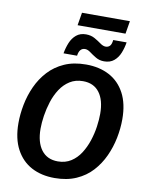

<svg xmlns="http://www.w3.org/2000/svg" viewBox="-102 -1023 836 1105"><g transform="rotate(10 316.0 -470.0)"><path d="M295 12.5Q217.5 12.5 159.6 -18.3Q101.7 -49.2 68.8 -110.8Q35.8 -172.5 35.8 -263.3Q35.8 -315.8 46.7 -371.7Q57.5 -427.5 81.2 -479.6Q105 -531.7 142.9 -572.9Q180.8 -614.2 235 -638.3Q289.2 -662.5 361.7 -662.5Q439.2 -662.5 497.5 -631.7Q555.8 -600.8 588.3 -539.6Q620.8 -478.3 620.8 -387.5Q620.8 -334.2 609.6 -277.9Q598.3 -221.7 574.6 -170Q550.8 -118.3 513.3 -77.1Q475.8 -35.8 421.2 -11.7Q366.7 12.5 295 12.5ZM296.7 -85Q340.8 -85 373.8 -106.2Q406.7 -127.5 428.8 -162.1Q450.8 -196.7 464.6 -238.3Q478.3 -280 484.2 -321.7Q490 -363.3 490 -396.7Q490 -476.7 456.7 -520.8Q423.3 -565 360.8 -565Q316.7 -565 283.8 -544.2Q250.8 -523.3 228.3 -488.8Q205.8 -454.2 192.5 -412.5Q179.2 -370.8 172.9 -329.2Q166.7 -287.5 166.7 -253.3Q166.7 -174.2 200.4 -129.6Q234.2 -85 296.7 -85ZM273.3 -876.7 285.8 -951.7H565.8L553.3 -876.7ZM221.7 -703.3Q227.5 -736.7 239.6 -766.2Q251.7 -795.8 274.2 -814.6Q296.7 -833.3 330.8 -833.3Q360 -833.3 382.1 -820.8Q404.2 -808.3 421.2 -795.8Q438.3 -783.3 453.3 -783.3Q468.3 -783.3 477.9 -793.3Q487.5 -803.3 490 -828.3H568.3Q563.3 -795.8 551.2 -765.8Q539.2 -735.8 516.7 -717.1Q494.2 -698.3 459.2 -698.3Q431.7 -698.3 410 -711.2Q388.3 -724.2 371.7 -736.7Q355 -749.2 340 -749.2Q306.7 -749.2 300.8 -703.3Z"/></g></svg>

Font: Familjen Grotesk SemiBold
Style: Italic
Weight: 600
Italic angle: -9.46201°
Designer: Anders Wikstroem, Jonas Baeckman, Matilda Gysing, Kristian Moeller
Foundry: Familjen STHLM AB
Version: Version 2.002